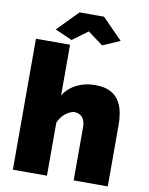

<svg xmlns="http://www.w3.org/2000/svg" viewBox="-98 -984 817 1054"><g transform="rotate(10 310.5 -457.0)"><path d="M577 0H387V-296Q387 -335 369.5 -352.5Q352 -370 326 -370Q314 -370 296.5 -361Q279 -352 263 -335Q247 -318 238 -295V0H48V-730H238V-448Q266 -491 311.5 -513.5Q357 -536 412 -536Q468 -536 501 -517.5Q534 -499 550 -470Q566 -441 571.5 -408Q577 -375 577 -346ZM146 -799 259 -914H395L508 -799L412 -757L327 -820L242 -757Z"/></g></svg>

Font: Raleway Thin Black
Style: Regular
Weight: 900
Version: Version 4.026